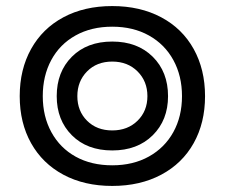

<svg xmlns="http://www.w3.org/2000/svg" viewBox="-20 -603 741 633"><path d="M45 -286Q45 -374 82.5 -441.5Q120 -509 189 -546Q258 -583 350 -583Q442 -583 511.5 -546Q581 -509 618.5 -441.5Q656 -374 656 -286Q656 -198 618.5 -131Q581 -64 511.5 -27Q442 10 350 10Q258 10 189 -27Q120 -64 82.5 -131Q45 -198 45 -286ZM580 -286Q580 -353 551.5 -405Q523 -457 471 -486Q419 -515 350 -515Q281 -515 229 -486Q177 -457 149 -405Q121 -353 121 -286Q121 -219 149.5 -167Q178 -115 229.5 -86.5Q281 -58 350 -58Q419 -58 471 -87Q523 -116 551.5 -167.5Q580 -219 580 -286ZM167 -286Q167 -366 217 -416Q267 -466 350 -466Q433 -466 483.5 -416Q534 -366 534 -286Q534 -207 483.5 -157Q433 -107 350 -107Q267 -107 217 -157Q167 -207 167 -286ZM466 -286Q466 -335 433.5 -367.5Q401 -400 350 -400Q299 -400 267 -367.5Q235 -335 235 -286Q235 -237 267 -205Q299 -173 350 -173Q401 -173 433.5 -205Q466 -237 466 -286Z"/></svg>

Font: Kodchasan Medium
Style: Regular
Weight: 500
Designer: Katatrad Aksorn Co.,Ltd.
Foundry: Cadson Demak Co.,Ltd.
Version: Version 1.000; ttfautohint (v1.6)